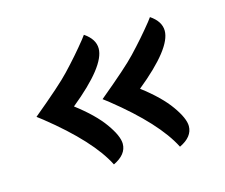

<svg xmlns="http://www.w3.org/2000/svg" viewBox="-65 -511 648 553"><g transform="rotate(-15 258.5 -234.5)"><path d="M453 -377Q453 -325 341 -234Q395 -193 422 -155Q449 -117 449 -94Q449 -62 409 -43Q369 -122 246 -220L229 -233Q316 -305 343 -334Q381 -374 413 -414L422 -426Q453 -405 453 -377ZM256 -377Q256 -325 144 -234Q198 -193 225 -155Q252 -117 252 -94Q252 -62 212 -43Q172 -122 49 -220L32 -233Q119 -305 146 -334Q184 -374 216 -414L225 -426Q256 -405 256 -377Z"/></g></svg>

Font: Rufina
Style: Bold
Weight: 700
Designer: Martin Sommaruga
Foundry: Martin Sommaruga
Version: Version 1.001